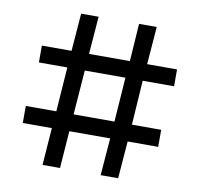

<svg xmlns="http://www.w3.org/2000/svg" viewBox="-80 -810 936 898"><g transform="rotate(10 387.5 -361.0)"><path d="M579 -546H721V-466H572L558 -255H697V-174H552L538 3H455L469 -174H275L262 3H179L192 -174H54V-255H199L214 -466H79V-546H220L234 -725H317L303 -546H497L509 -725H593ZM281 -255H475L490 -466H297Z"/></g></svg>

Font: SUITE Medium
Style: Regular
Weight: 500
Designer: Sun
Foundry: Sun
Version: Version 2.040